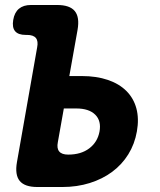

<svg xmlns="http://www.w3.org/2000/svg" viewBox="-20 -750 640 770"><path d="M258 -445H308Q367 -445 412.5 -429.5Q458 -414 487 -385Q516 -356 527 -315Q538 -274 529 -223Q520 -172 494.5 -131Q469 -90 430 -61Q391 -32 340 -16Q289 0 230 0H130Q79 0 59 -24.5Q39 -49 48 -100L129 -560Q134 -585 124 -597.5Q114 -610 88 -610H83Q53 -610 40.5 -625Q28 -640 33 -670Q38 -700 56 -715Q74 -730 104 -730H209Q260 -730 280 -705.5Q300 -681 291 -630ZM212 -180Q207 -155 217.5 -142.5Q228 -130 253 -130H254Q305 -130 338 -155Q371 -180 379 -222Q387 -265 362 -290Q337 -315 286 -315H236Z"/></svg>

Font: Maple Mono NL ExtraBold
Style: Italic
Weight: 800
Italic angle: -10°
Monospace: yes
Designer: subframe7536
Version: Version 7.000